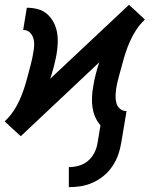

<svg xmlns="http://www.w3.org/2000/svg" viewBox="-23 -552 643 795"><path d="M262 223V140Q283 140 304 134Q325 128 341.5 114Q358 100 368 80Q378 60 381 39L393 -33Q380 -48 371.5 -67Q363 -86 360 -107Q357 -128 358 -150Q359 -172 363 -194Q367 -220 373.5 -245Q380 -270 388 -294L63 12L30 -18L-3 -49L-2 -51Q18 -70 33 -92.5Q48 -115 58.5 -138.5Q69 -162 77 -186.5Q85 -211 91.5 -236Q98 -261 104.5 -285.5Q111 -310 115 -335Q118 -350 118.5 -365.5Q119 -381 114.5 -395Q110 -409 99.5 -418.5Q89 -428 73 -428L88 -520Q112 -520 134 -514Q156 -508 172 -494Q188 -480 198.5 -460.5Q209 -441 213 -419Q217 -397 216 -373.5Q215 -350 211 -326Q206 -300 199.5 -275Q193 -250 185 -226L511 -532L544 -502L577 -471L575 -469Q555 -450 540.5 -427.5Q526 -405 515.5 -381.5Q505 -358 497 -333.5Q489 -309 482.5 -284Q476 -259 469 -234.5Q462 -210 458 -185Q456 -170 455.5 -154.5Q455 -139 459 -125Q463 -111 474 -101.5Q485 -92 501 -92L479 39Q475 64 466.5 88.5Q458 113 443 135.5Q428 158 407 175.5Q386 193 361.5 204Q337 215 312 219Q287 223 262 223Z"/></svg>

Font: Iosevka SmBd Ex Obl
Style: Regular
Weight: 600
Width: 7
Italic angle: -9°
Monospace: yes
Designer: Belleve Invis
Foundry: Belleve Invis
Version: Version 32.5.0; ttfautohint (v1.8.4)